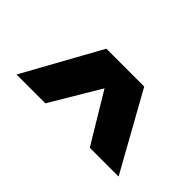

<svg xmlns="http://www.w3.org/2000/svg" viewBox="-44 -906 688 688"><g transform="rotate(45 300.0 -561.5)"><path d="M397.9 -708 561 -415H415L301.8 -603L189.9 -415H43.9L206.1 -708Z"/></g></svg>

Font: Stilu Bold
Style: Regular
Weight: 700
Designer: Genilson Lima Santos
Foundry: Genilson Lima Santos
Version: Version 1.200;PS 001.200;hotconv 1.0.88;makeotf.lib2.5.64775